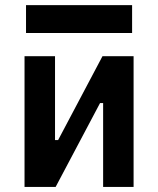

<svg xmlns="http://www.w3.org/2000/svg" viewBox="-20 -740 626 760"><path d="M77.1 0V-517.6H197.8V-185.5H210L385.7 -517.6H508.8V0H388.2V-332H376L200.2 0ZM83 -609.4V-719.7H502.9V-609.4Z"/></svg>

Font: Cascadia Mono PL SemiBold
Style: Regular
Weight: 600
Monospace: yes
Designer: Aaron Bell
Foundry: Saja Typeworks
Version: Version 2404.023; ttfautohint (v1.8.4)